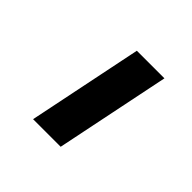

<svg xmlns="http://www.w3.org/2000/svg" viewBox="-67 -138 246 246"><g transform="rotate(45 56.0 -15.0)"><path d="M52 -93H102L70 63H20Z"/></g></svg>

Font: Karantina Light
Style: Regular
Weight: 300
Designer: Rony Koch
Foundry: Rony Koch
Version: Version 1.000; ttfautohint (v1.8.3)